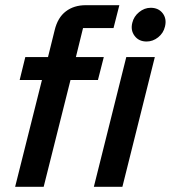

<svg xmlns="http://www.w3.org/2000/svg" viewBox="-20 -720 658 740"><path d="M38.3 0 141.7 -411.7H55.8L77.5 -500H165L190.8 -604.2Q202.5 -652.5 233.8 -676.2Q265 -700 310.8 -700H440L417.5 -611.7H300L272.5 -500H380L357.5 -411.7H251.7L148.3 0ZM341.7 0 466.7 -500H576.7L451.7 0ZM545 -560Q515 -560 498.8 -581.7Q482.5 -603.3 490 -632.5Q495.8 -656.7 516.2 -673.3Q536.7 -690 560.8 -690Q590.8 -690 607.1 -668.8Q623.3 -647.5 615.8 -617.5Q610 -592.5 589.6 -576.2Q569.2 -560 545 -560Z"/></svg>

Font: Funnel Sans Medium
Style: Italic
Weight: 500
Italic angle: -14.036°
Version: Version 1.000; Beta; Release 5; Build 24; ttfautohint (v1.8.